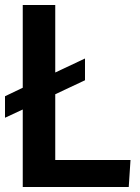

<svg xmlns="http://www.w3.org/2000/svg" viewBox="-21 -748 560 768"><path d="M-1 -277V-363L70 -397V-728H200V-458L319 -514V-427L200 -371V-108H501L494 0H70V-310Z"/></svg>

Font: Murecho Medium
Style: Regular
Weight: 500
Designer: Neil Summerour
Foundry: Positype
Version: Version 1.010; ttfautohint (v1.8.3)